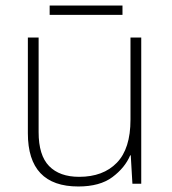

<svg xmlns="http://www.w3.org/2000/svg" viewBox="-20 -666 622 696"><path d="M492 -530V0H460L454 -103H452Q433 -58 387.5 -24Q342 10 264 10Q81 10 81 -183V-530H120V-187Q120 -103 158 -64Q196 -25 267 -25Q354 -25 403.5 -76Q453 -127 453 -232V-530ZM424 -646V-612H160V-646Z"/></svg>

Font: Noto Sans Lao Looped ExtraLight
Style: Regular
Weight: 200
Designer: Mark Frömberg, Ben Mitchell
Foundry: The Fontpad Ltd
Version: Version 1.002; ttfautohint (v1.8.4.7-5d5b)